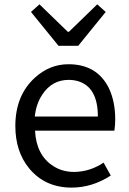

<svg xmlns="http://www.w3.org/2000/svg" viewBox="-20 -853 594 886"><path d="M310.5 12.7Q188.5 12.7 115.2 -75.2Q50.8 -153.3 50.8 -271.5Q50.8 -412.1 140.6 -494.1Q209 -556.6 295.9 -556.6Q427.7 -556.6 482.4 -446.3Q511.7 -384.8 511.7 -301.8Q511.7 -275.4 507.8 -250H141.6Q147.5 -136.7 225.6 -86.9Q267.6 -59.6 322.3 -59.6Q395.5 -60.5 458 -102.5L491.2 -43Q405.3 12.7 310.5 12.7ZM140.6 -315.4H431.6Q431.6 -451.2 339.8 -478.5Q319.3 -484.4 296.9 -484.4Q219.7 -484.4 174.8 -416Q146.5 -373 140.6 -315.4ZM250 -641.6 123 -797.9 162.1 -833 293 -706.1H297.9L428.7 -833L467.8 -797.9L340.8 -641.6Z"/></svg>

Font: Taipei Sans TC Beta
Style: Regular
Weight: 400
Designer: JT Foundry
Foundry: JT Foundry
Version: Version 1.000